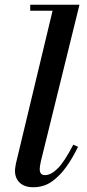

<svg xmlns="http://www.w3.org/2000/svg" viewBox="-20 -774 364 807"><path d="M120 13Q83 13 63 -6Q43 -25 43 -56Q43 -64 44.5 -72Q46 -80 47 -87L207 -754H314L152 -97Q149 -84 148 -76Q147 -68 147 -63Q147 -38 169 -38Q195 -38 223.5 -67Q252 -96 288 -166L308 -157Q288 -115 261 -76Q234 -37 199.5 -12Q165 13 120 13ZM107 -729V-754H302V-729Z"/></svg>

Font: Libre Bodoni
Style: Italic
Weight: 400
Italic angle: -13°
Designer: Pablo Impallari, Rodrigo Fuenzalida
Foundry: Impallari Type
Version: Version 2.005;gftools[0.9.23]